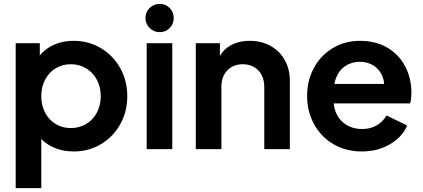

<svg xmlns="http://www.w3.org/2000/svg" viewBox="-20 -765 2169 985"><path d="M60.5 -543.5H184.2V-435.5L171.5 -463.2Q199.8 -507 248.1 -531.2Q296.5 -555.5 358.5 -555.5Q435 -555.5 497.8 -517.9Q560.5 -480.2 596.8 -415.5Q633 -350.8 633 -271.8Q633 -192.8 597 -128Q561 -63.2 498.4 -25.6Q435.8 12 357.8 12Q297.5 12 248.1 -11.8Q198.8 -35.5 170.8 -79L191.8 -105V200H60.5ZM496.8 -271.8Q496.8 -318.5 477.1 -355.6Q457.5 -392.8 422.4 -414.1Q387.2 -435.5 343.2 -435.5Q300 -435.5 265.4 -414.5Q230.8 -393.5 211.2 -355.9Q191.8 -318.2 191.8 -271.8Q191.8 -224.5 211.2 -187.2Q230.8 -150 265.4 -129Q300 -108 343.2 -108Q387.2 -108 422.4 -129Q457.5 -150 477.1 -187.5Q496.8 -225 496.8 -271.8Z M732.5 -543.5H863.8V0H732.5ZM726.2 -673Q726.2 -703.3 747.6 -724.2Q769 -745 799.2 -745Q829.6 -745 850.4 -724.2Q871.2 -703.3 871.2 -673Q871.2 -642 850.4 -621Q829.6 -600 799.2 -600Q769 -600 747.6 -621.4Q726.2 -642.8 726.2 -673Z M984.5 -543.5H1108.2V-436.5L1098 -455.5Q1116.5 -504.5 1159.4 -530Q1202.2 -555.5 1261.5 -555.5Q1321.2 -555.5 1368 -529.5Q1414.8 -503.5 1440.9 -456.8Q1467 -410 1467 -350.2V0H1335.8V-319Q1335.8 -354.2 1322 -380.5Q1308.2 -406.8 1283.1 -421.1Q1258 -435.5 1226 -435.5Q1176.5 -435.5 1146.1 -403.8Q1115.8 -372 1115.8 -319V0H984.5Z M1555.5 -273Q1555.5 -352.8 1590.9 -417.4Q1626.2 -482 1688.2 -518.8Q1750.2 -555.5 1826.2 -555.5Q1907.8 -555.5 1967.5 -520.2Q2027.2 -485 2058.9 -424.1Q2090.5 -363.2 2090.5 -290Q2090.5 -256 2084.2 -234.5H1664.2V-334.5H2009.8L1947.5 -288Q1957 -332.8 1943.6 -369.4Q1930.2 -406 1899 -427Q1867.8 -448 1826.2 -448Q1784.5 -448 1752.4 -426.9Q1720.2 -405.8 1704.2 -366Q1688.2 -326.2 1691.8 -272Q1687.5 -222 1705 -183.8Q1722.5 -145.5 1757.2 -124.2Q1792 -103 1837.2 -103Q1880.2 -103 1912.1 -121.6Q1944 -140.2 1963 -172.5L2069 -121.2Q2043.8 -62 1980.8 -25Q1917.8 12 1835.8 12Q1754.2 12 1690.2 -25.6Q1626.2 -63.2 1590.9 -128.5Q1555.5 -193.8 1555.5 -273Z"/></svg>

Font: Trafiko Sans Variable
Style: Regular
Weight: 400
Designer: Gumpita Rahayu / Trafiko
Foundry: Tokotype / Trafiko
Version: Version 0.001;FEAKit 1.0